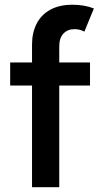

<svg xmlns="http://www.w3.org/2000/svg" viewBox="-20 -782 430 802"><path d="M22.5 -521H113.8V-596.2Q113.8 -645.5 133.1 -683.1Q152.3 -720.7 190.2 -741.5Q228 -762.2 282.7 -762.2Q333.5 -762.2 372.1 -746.6L332.5 -649.9Q313.5 -660.2 291 -660.2Q262.2 -660.2 244.9 -641.6Q227.5 -623 227.5 -588.4V-521H356V-424.8H227.5V0H113.8V-424.8H22.5Z"/></svg>

Font: Reddit Sans SemiBold
Style: Regular
Weight: 600
Designer: Stephen Hutchings
Foundry: Reddit
Version: Version 1.013